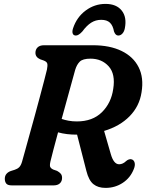

<svg xmlns="http://www.w3.org/2000/svg" viewBox="-20 -926 731 959"><path d="M648.5 -82Q631.5 -38 593.2 -12.8Q555 12.5 507 12.5Q470 12.5 446.8 -6Q423.5 -24.5 411.5 -72L365 -253.5Q313 -253 270 -265Q257 -217 246.8 -178.2Q236.5 -139.5 232 -120Q227 -98 231.5 -90.8Q236 -83.5 245 -79.5L265 -72.5Q277 -66 283.5 -58.2Q290 -50.5 290 -37.5Q290 -20.5 279 -10.2Q268 0 247.5 0H39.5Q18.5 0 11.2 -9.2Q4 -18.5 4 -33Q4 -48 12.5 -57.8Q21 -67.5 34.5 -72L53.5 -78Q67.5 -82.5 76 -91Q84.5 -99.5 90 -118Q95 -135.5 104.8 -171Q114.5 -206.5 127.2 -252.2Q140 -298 153.5 -347.2Q167 -396.5 179.2 -442.5Q191.5 -488.5 200.8 -524.2Q210 -560 214.5 -578.5Q218.5 -598.5 216.2 -608Q214 -617.5 199 -623.5L180.5 -630Q157 -640.5 157 -662Q157 -679 168 -689.5Q179 -700 200 -700H444Q528.5 -700 587.2 -671.5Q646 -643 672.5 -590.2Q699 -537.5 687 -465Q676.5 -395.5 627.5 -345.5Q578.5 -295.5 500 -272L533.5 -156Q548 -105.5 575 -105.5Q593.5 -105.5 610 -121.5Q616 -127 624.2 -129.8Q632.5 -132.5 639.5 -129.5Q650 -125 652.8 -112Q655.5 -99 648.5 -82ZM355.5 -577Q350.5 -559 340 -520.8Q329.5 -482.5 315.8 -433Q302 -383.5 288 -332Q303.5 -326.5 322.8 -323Q342 -319.5 364 -319.5Q442.5 -319.5 489 -365.5Q535.5 -411.5 545.5 -481.5Q557.5 -556 523 -594.5Q488.5 -633 432 -633Q393.5 -633 378.5 -618.2Q363.5 -603.5 355.5 -577ZM485.5 -827Q458 -827 435.5 -812.8Q413 -798.5 391 -768.5Q372.5 -748.5 359 -748.5Q347 -748.5 343.2 -758.5Q339.5 -768.5 345 -785Q363.5 -840.5 408 -873.5Q452.5 -906.5 507 -906.5Q561.5 -906.5 588 -873.2Q614.5 -840 603.5 -784.5Q600.5 -768.5 591.5 -758.5Q582.5 -748.5 570.5 -748.5Q557 -748.5 549.5 -768.5Q544 -798.5 529 -812.8Q514 -827 485.5 -827Z"/></svg>

Font: Fraunces 72pt S100 SemiBold
Style: Italic
Weight: 600
Italic angle: -16°
Version: Version 1.000; ttfautohint (v1.8.3)